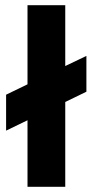

<svg xmlns="http://www.w3.org/2000/svg" viewBox="-20 -720 356 740"><path d="M3.5 -355 86 -395V-700H231.5V-465.5L313 -504.5V-366.5L231.5 -327V0H86V-256.5L3.5 -216.5Z"/></svg>

Font: Overused Grotesk
Style: Bold
Weight: 710
Version: Version 0.004